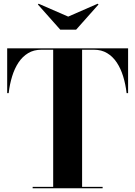

<svg xmlns="http://www.w3.org/2000/svg" viewBox="-20 -1009 724 1029"><path d="M155 0V-7.5H265V-742.5H201.5Q161 -742.5 130.8 -724.2Q100.5 -706 79.2 -674Q58 -642 45 -599.8Q32 -557.5 26.5 -510H18.5V-750H666.5V-510H658.5Q653 -557.5 640 -599.8Q627 -642 605.8 -674Q584.5 -706 554.2 -724.2Q524 -742.5 483.5 -742.5H420V-7.5H530V0ZM303 -850 183 -985 187 -989 345.5 -920 503.5 -989 508 -985 388 -850Z"/></svg>

Font: Bodoni Moda 28pt
Style: Bold
Weight: 700
Designer: Owen Earl
Foundry: indestructible type
Version: Version 2.005